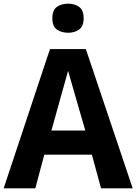

<svg xmlns="http://www.w3.org/2000/svg" viewBox="-20 -1029 745 1049"><path d="M0 0 253 -761H449L705 0H532L482 -184H222L173 0ZM261 -316H446L395 -492L352 -642L310 -492ZM353 -850Q316 -850 291 -867.5Q266 -885 266 -929Q266 -974 291 -991.5Q316 -1009 353 -1009Q387 -1009 412 -991.5Q437 -974 437 -929Q437 -885 412 -867.5Q387 -850 353 -850Z"/></svg>

Font: Menbere
Style: Regular
Weight: 400
Designer: Aleme Tadesse
Foundry: Sorkin Type Co
Version: Version 1.000